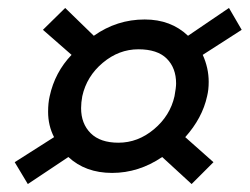

<svg xmlns="http://www.w3.org/2000/svg" viewBox="-20 -515 630 483"><path d="M17 -107 116 -170Q101 -199 101 -234Q101 -256 105 -273Q118 -333 160 -377L88 -440L144 -495L216 -425Q274 -466 344 -466Q410 -466 453 -425L556 -495L588 -440L490 -377Q505 -344 505 -309Q505 -289 501 -273Q489 -218 446 -170L517 -107L462 -52L388 -120Q329 -80 262 -80Q195 -80 152 -120L50 -52ZM419 -273Q423 -295 423 -305Q423 -344 399.5 -367.5Q376 -391 328 -391Q279 -391 238.5 -357Q198 -323 187 -273Q184 -257 184 -243Q184 -204 208 -180Q232 -156 278 -156Q327 -156 367.5 -190Q408 -224 419 -273Z"/></svg>

Font: Prompt
Style: Italic
Weight: 400
Italic angle: -12°
Designer: Katatrad Team
Foundry: CadsonDemak
Version: Version 1.001